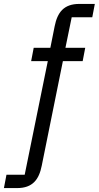

<svg xmlns="http://www.w3.org/2000/svg" viewBox="-95 -760 504 980"><path d="M226 -448H327L340 -516H239L271 -672H376L389 -740H310C230 -740 198 -696 184 -626L162 -516H77L64 -448H149L31 132H-62L-75 200H-8C72 200 104 156 118 86Z"/></svg>

Font: Braiins Sans
Style: Italic
Weight: 400
Italic angle: -11.31°
Designer: Mike Abbink, Paul van der Laan, Pieter van Rosmalen, Jiri Chlebus, Lubos Buracinsky
Foundry: Bold Monday, Sudetype
Version: Version 1.000;hotconv 1.0.109;makeotfexe 2.5.65596